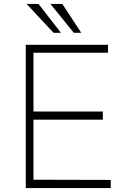

<svg xmlns="http://www.w3.org/2000/svg" viewBox="-20 -949 646 969"><path d="M110 0V-723H525V-683H149V-386H499V-345H149V-42L539 -41V0ZM250 -783.5 114.5 -929H174.5L287.5 -783.5ZM352.5 -783.5 234.5 -929H294.5L390 -783.5Z"/></svg>

Font: Public Sans Thin Thin
Style: Regular
Weight: 250
Version: Version 2.001